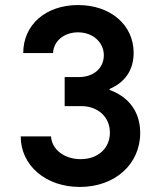

<svg xmlns="http://www.w3.org/2000/svg" viewBox="-20 -730 640 760"><path d="M190 -520C192 -568 234 -602 289 -602C347 -602 391 -563 391 -511C391 -461 351 -425 293 -425H236V-310H301C368 -310 415 -267 415 -205C415 -143 368 -100 299 -100C235 -100 185 -138 182 -190H62C62 -75 161 10 296 10C435 10 535 -80 535 -204C535 -286 491 -346 414 -374V-378C475 -404 509 -453 509 -521C509 -631 418 -710 289 -710C161 -710 72 -632 72 -520Z"/></svg>

Font: CommitMono
Style: 700Regular
Weight: 700
Monospace: yes
Designer: Eigil Nikolajsen
Foundry: Eigil Nikolajsen
Version: Version 1.143